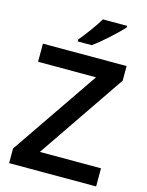

<svg xmlns="http://www.w3.org/2000/svg" viewBox="-136 -1114 848 1104"><g transform="rotate(15 288.0 -562.0)"><path d="M480 -1021V-1031H336C310 -986 260 -920 229 -883V-871H312C362 -906 447 -984 480 -1021ZM547 -93V-201H183L537 -720V-807H39V-699H384L29 -180V-93Z"/></g></svg>

Font: Noto Sans Kannada UI SemiBold
Style: Regular
Weight: 600
Designer: Jelle Bosma - Monotype Design Team
Foundry: Monotype Imaging Inc.
Version: Version 2.005